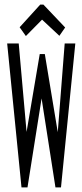

<svg xmlns="http://www.w3.org/2000/svg" viewBox="-20 -811 353 831"><path d="M73 0 11 -623H61L95 -240L152 -577H174L230 -239L260 -623H306L244 0H220L160 -385L99 0ZM92 -655 65 -693 154 -791H168L262 -692L237 -656L162 -726Z"/></svg>

Font: Inconsolata ExtraCondensed Thin
Style: Regular
Weight: 100
Width: 2
Monospace: yes
Designer: Raph Levien, Cyreal, Brenton Simpson
Foundry: Raph Levien, Cyreal, Google
Version: Version 3.100; ttfautohint (v1.8.4.7-5d5b)